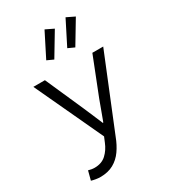

<svg xmlns="http://www.w3.org/2000/svg" viewBox="-230 -873 1059 1195"><g transform="rotate(-30 300.0 -276.0)"><path d="M131 209Q115 209 97.5 206Q80 203 67 199L84 134Q94 137 105.5 139Q117 141 128 141Q179 141 211 111.5Q243 82 261 37L276 1L49 -486H132L251 -217Q265 -185 280.5 -148.5Q296 -112 311 -76H315Q328 -111 341.5 -147.5Q355 -184 367 -217L473 -486H551L337 40Q319 88 292 126.5Q265 165 225.5 187Q186 209 131 209ZM247 -568 201 -589 288 -761 346 -733ZM398 -568 352 -589 439 -761 497 -733Z"/></g></svg>

Font: Source Code Pro
Style: Regular
Weight: 400
Monospace: yes
Designer: Paul D. Hunt, Teo Tuominen
Foundry: Adobe Systems Incorporated
Version: Version 1.018;hotconv 1.0.116;makeotfexe 2.5.65601